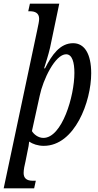

<svg xmlns="http://www.w3.org/2000/svg" viewBox="-50 -780 533 1040"><path d="M151 -614 -30 240H135L144 199H127C94 199 78 185 78 157C78 139 83 115 88 95L100 35C103 21 107 3 108 -13C127 0 155 10 187 10C355 10 444 -230 444 -383C444 -488 408 -546 346 -546C275 -546 231 -483 194 -410H189C199 -443 212 -482 221 -521L271 -760H112L103 -719H112C139 -719 162 -710 162 -678C162 -664 158 -648 151 -614ZM185 -33C156 -33 132 -54 123 -70L165 -261C183 -349 249 -486 308 -486C342 -486 353 -440 353 -385C353 -259 286 -33 185 -33Z"/></svg>

Font: Noto Serif ExtraCondensed
Style: Italic
Weight: 400
Width: 2
Italic angle: -12°
Designer: Monotype Design Team
Foundry: Monotype Imaging Inc.
Version: Version 2.014